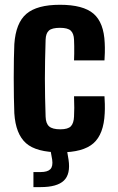

<svg xmlns="http://www.w3.org/2000/svg" viewBox="-20 -629 493 804"><path d="M290 -376Q290.5 -387.5 290.8 -403.8Q291 -420 290.8 -436.2Q290.5 -452.5 290 -463Q289 -488.5 276.5 -500.5Q264 -512.5 231 -512.5Q198 -512.5 185 -501.2Q172 -490 171 -463Q169.5 -417.5 168.8 -377.5Q168 -337.5 168 -299.2Q168 -261 168.8 -222.2Q169.5 -183.5 171 -140Q172 -111.5 186 -99.5Q200 -87.5 232.5 -87.5Q265 -87.5 277 -100.5Q289 -113.5 290 -141Q291 -157.5 291 -177.2Q291 -197 290 -226H417.5Q418.5 -216.5 419 -193.8Q419.5 -171 418.5 -154.5Q414.5 -67 371.2 -29Q328 9 232.5 9Q132 9 88.8 -29.5Q45.5 -68 40 -154.5Q39 -181.5 38.2 -220.8Q37.5 -260 37.5 -302.8Q37.5 -345.5 38.2 -383Q39 -420.5 40 -444Q46 -533 90.5 -571Q135 -609 231 -609Q328 -609 371.5 -571.8Q415 -534.5 418.5 -449Q419.5 -431.5 419 -408Q418.5 -384.5 417.5 -376ZM120 154.5V91.5H150Q179 91.5 190.8 79.5Q202.5 67.5 198.5 39.5L190 -8H259L267 39.5Q276 100 247.5 127.2Q219 154.5 150 154.5Z"/></svg>

Font: Big Shoulders
Style: Bold
Weight: 700
Designer: Patric King
Foundry: XO Type Co
Version: Version 2.002